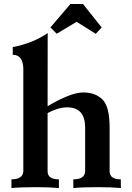

<svg xmlns="http://www.w3.org/2000/svg" viewBox="-20 -949 666 969"><path d="M589.8 0Q543.5 -4.4 475.1 -4.4Q396 -4.4 350.1 0V-43.9Q408.2 -43.9 409.7 -84.5V-306.2Q409.2 -407.2 318.8 -407.2Q273.9 -407.2 220.2 -378.4V-84.5Q220.2 -43.9 277.3 -43.9V0Q231 -4.4 162.6 -4.4Q83.5 -4.4 37.6 0V-43.9Q95.2 -43.9 97.7 -84.5V-604.5Q95.2 -672.4 44.4 -672.4V-711.4Q147 -731 220.7 -782.2L220.2 -413.1Q337.4 -482.4 400.4 -482.4Q460.9 -482.4 497.1 -447Q533.2 -411.6 533.2 -305.7V-84.5Q533.2 -43.9 589.8 -43.9ZM463.4 -778.3 366.7 -838.9 266.1 -778.8 234.4 -810.5 335.4 -928.7H398.9L493.2 -810.5Z"/></svg>

Font: Kelvinch
Style: Bold
Weight: 700
Designer: Paul James Miller
Foundry: High-Logic / Made with FontCreator
Version: Version 3.501;March 28, 2021;FontCreator 13.0.0.2683 64-bit